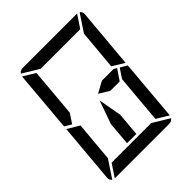

<svg xmlns="http://www.w3.org/2000/svg" viewBox="-262 -1170 1341 1341"><g transform="rotate(-45 408.0 -500.0)"><path d="M628 -546 650 -533 597 -454H505L429 -500L513 -546ZM666 -523 716 -493 677 -41Q677 -41 677 -39L588 -93L589 -95V-103L590 -113L599 -218L620 -454ZM167 -218 160 -134 75 -6Q57 -18 59 -41L98 -483L186 -430ZM435 -287 420 -113H328L343 -287L404 -460ZM741 -994Q759 -982 757 -959L718 -517L630 -570L633 -607L649 -782L656 -866ZM269 -907 147 -981Q161 -1000 184 -1000H720Q720 -1000 722 -1000L660 -907H657H626H490H398ZM547 -93 669 -19Q655 0 632 0H96Q96 0 94 0L156 -93H159H190H326H418ZM139 -959Q139 -959 139 -961L228 -907L227 -905V-895L226 -887L217 -782L199 -578L196 -546L150 -477L100 -507Z"/></g></svg>

Font: DSEG14 Modern
Style: Italic
Weight: 400
Italic angle: -5°
Designer: Keshikan(Twitter:@keshinomi_88pro)
Version: Version 0.46